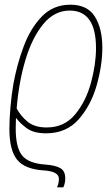

<svg xmlns="http://www.w3.org/2000/svg" viewBox="-20 -558 475 818"><path d="M223 240H250Q258 222 258 202Q258 170 236.5 158Q215 146 172 143Q101 138 74 104Q47 70 47 -9Q47 -24 47.5 -35Q48 -46 48 -54H50Q64 -34 93.5 -12Q123 10 176 10Q263 10 315.5 -50Q368 -110 392 -195Q416 -280 416 -355Q416 -437 384 -487.5Q352 -538 280 -538Q207 -538 158.5 -488Q110 -438 81 -360.5Q52 -283 37 -200Q29 -152 24.5 -101Q20 -50 20 -9Q20 82 53 122.5Q86 163 166 168Q231 172 231 204Q231 222 223 240ZM179 -15Q127 -15 97.5 -39.5Q68 -64 51 -96Q60 -208 88.5 -303Q117 -398 164.5 -455.5Q212 -513 277 -513Q389 -513 389 -353Q389 -284 367.5 -205Q346 -126 300 -70.5Q254 -15 179 -15Z"/></svg>

Font: Noto Sans UI SemiCondensed Thin
Style: Italic
Weight: 250
Width: 4
Italic angle: -12°
Designer: Monotype Design Team
Foundry: Monotype Imaging Inc.
Version: Version 1.901